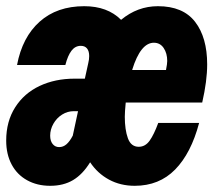

<svg xmlns="http://www.w3.org/2000/svg" viewBox="-33 -588 703 620"><path d="M255 -407Q255 -423 248 -431.5Q241 -440 228 -440Q210 -440 198 -424.5Q186 -409 178 -378H22Q39 -468 95 -518Q151 -568 239 -568Q314 -568 358 -524Q411 -568 477 -568Q558 -568 597 -517.5Q636 -467 636 -380Q636 -327 620 -257H373Q370 -226 370 -211Q370 -169 380 -141.5Q390 -114 415 -114Q436 -114 450 -133.5Q464 -153 478 -191H610Q584 -93 532.5 -40.5Q481 12 402 12Q356 12 319 -8Q282 -28 258 -64Q234 -25 203 -6.5Q172 12 129 12Q87 12 54.5 -6Q22 -24 4.5 -57Q-13 -90 -13 -134Q-13 -196 16 -241.5Q45 -287 95 -310.5Q145 -334 208 -334H241L252 -384Q255 -396 255 -407ZM158 -113Q171 -113 181.5 -122Q192 -131 202 -150L219 -229H205Q185 -229 167.5 -218Q150 -207 139.5 -188.5Q129 -170 129 -150Q129 -133 137 -123Q145 -113 158 -113ZM503 -362Q507 -382 507 -391Q507 -416 495.5 -433Q484 -450 464 -450Q421 -450 394 -363V-362Z"/></svg>

Font: Azeret Mono
Style: Bold Italic
Weight: 700
Italic angle: -12°
Designer: Martin Vácha
Foundry: Displaay
Version: Version 1.000; Glyphs 3.0.3, build 3074